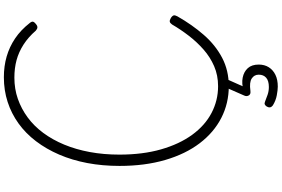

<svg xmlns="http://www.w3.org/2000/svg" viewBox="-246 -908 1421 968"><g transform="rotate(-90 464.0 -424.5)"><path d="M513 19Q427 19 353.5 -18.5Q280 -56 225.5 -127.5Q171 -199 141 -301.5Q111 -404 111 -532Q111 -618 125.5 -694.5Q140 -771 168 -836Q196 -901 235.5 -953Q275 -1005 325 -1041Q375 -1077 433.5 -1096Q492 -1115 558 -1115Q614 -1115 662.5 -1101Q711 -1087 753.5 -1058.5Q796 -1030 832 -984Q840 -974 838 -967.5Q836 -961 826 -953Q818 -946 810 -946Q802 -946 793 -954Q760 -992 722.5 -1016Q685 -1040 644.5 -1051Q604 -1062 556 -1062Q499 -1062 449 -1044.5Q399 -1027 355.5 -995Q312 -963 277.5 -916.5Q243 -870 218.5 -811Q194 -752 181 -682Q168 -612 168 -532Q168 -415 194.5 -322.5Q221 -230 268 -165.5Q315 -101 378 -68Q441 -35 513 -35Q568 -35 614 -55Q660 -75 698 -108.5Q736 -142 767.5 -183Q799 -224 824 -267Q831 -277 838 -278.5Q845 -280 857 -273Q869 -265 870 -258Q871 -251 865 -240Q823 -166 771.5 -107Q720 -48 656 -14.5Q592 19 513 19ZM511 266Q494 266 467 261Q440 256 416 241Q408 235 406.5 227.5Q405 220 410 211Q415 203 421 200.5Q427 198 436 202Q451 208 469.5 214.5Q488 221 509 221Q540 221 555.5 207.5Q571 194 571 170Q571 147 551.5 134.5Q532 122 490 128Q481 129 476 127.5Q471 126 467 121Q463 114 463 108Q463 102 467 94L510 -4H554L505 106L489 94Q526 83 556 89Q586 95 604 115Q622 135 622 170Q622 199 608.5 220.5Q595 242 570.5 254Q546 266 511 266Z"/></g></svg>

Font: Playwrite FR Moderne ExtraLight
Style: Regular
Weight: 250
Version: Version 1.002